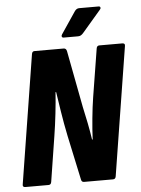

<svg xmlns="http://www.w3.org/2000/svg" viewBox="-57 -889 687 934"><g transform="rotate(-5 286.0 -422.0)"><path d="M29 0Q14 0 17 -14L117 -641Q119 -655 130 -655H273Q285 -655 288 -641L341 -363Q350 -323 358 -282.5Q366 -242 372 -202H375Q377 -249 382.5 -305Q388 -361 395 -405L433 -641Q435 -655 447 -655H559Q574 -655 571 -641L471 -14Q469 0 457 0H315Q303 0 301 -14L255 -229Q242 -292 233 -350Q224 -408 218 -447H215Q212 -401 205.5 -343.5Q199 -286 191 -236L156 -14Q154 0 142 0ZM278 -708Q271 -708 269 -713Q267 -718 271 -724L343 -831Q352 -844 365 -844H460Q467 -844 468.5 -838.5Q470 -833 465 -828L374 -722Q368 -715 362 -711.5Q356 -708 348 -708Z"/></g></svg>

Font: Sofia Sans Condensed Black
Style: Italic
Weight: 900
Italic angle: -9°
Version: Version 4.100